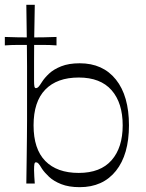

<svg xmlns="http://www.w3.org/2000/svg" viewBox="-20 -760 605 795"><path d="M310 15Q265 15 233.5 2.5Q202 -10 183 -28Q164 -46 154 -61Q144 -78 139 -83Q134 -88 129 -88Q124 -88 122.5 -81Q121 -74 121 -55Q121 -44 122 -29.5Q123 -15 124 0H89Q90 -59 90.5 -106.5Q91 -154 91.5 -191.5Q92 -229 92 -260Q92 -291 92 -318.5Q92 -346 92 -373Q92 -400 92 -427Q92 -454 92 -484Q92 -514 91.5 -551Q91 -588 90.5 -634.5Q90 -681 89 -740H124Q124 -719 123 -680Q122 -641 121.5 -594Q121 -547 121 -503Q121 -459 121 -428Q121 -409 122.5 -402Q124 -395 129 -395Q134 -395 139 -400Q144 -405 154 -421Q164 -437 183 -455Q202 -473 233.5 -485.5Q265 -498 310 -498Q406 -498 460 -430.5Q514 -363 514 -241Q514 -120 460 -52.5Q406 15 310 15ZM306 -44Q396 -44 442 -96.5Q488 -149 488 -241Q488 -334 442 -386.5Q396 -439 306 -439Q216 -439 167.5 -389Q119 -339 119 -241Q119 -143 167.5 -93.5Q216 -44 306 -44ZM0 -572V-607Q27 -606 53.5 -605.5Q80 -605 106 -605Q134 -605 161 -605.5Q188 -606 214 -607V-572Q188 -574 161 -574Q134 -574 106 -574Q80 -574 53.5 -574Q27 -574 0 -572Z"/></svg>

Font: Ojuju
Style: Regular
Weight: 400
Designer: Chisaokwu Joboson, Mirko Velimirovic
Foundry: Udi Foundry
Version: Version 1.000